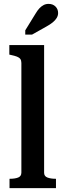

<svg xmlns="http://www.w3.org/2000/svg" viewBox="-20 -968 327 988"><path d="M207 -736V-79Q207 -61 224 -54.5Q241 -48 267 -48H268V0H29V-48H30Q57 -48 73.5 -54.5Q90 -61 90 -80V-644Q90 -657 84.5 -664.5Q79 -672 67.5 -676.5Q56 -681 37 -685L28 -687V-736ZM163 -898 110 -812V-790H145L218 -831Q238 -842 251.5 -853Q265 -864 272 -876Q279 -888 279 -901Q279 -921 265.5 -934.5Q252 -948 230 -948Q216 -948 204.5 -942Q193 -936 183 -925.5Q173 -915 163 -898Z"/></svg>

Font: Roboto Serif 28pt Condensed Medium
Style: Regular
Weight: 500
Width: 3
Designer: Greg Gazdowicz
Foundry: Commercial Type
Version: Version 1.008